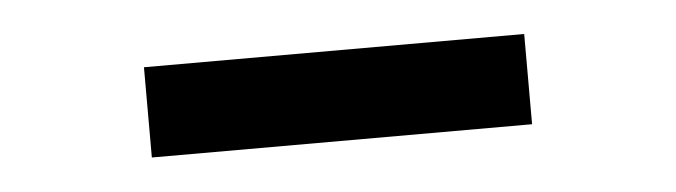

<svg xmlns="http://www.w3.org/2000/svg" viewBox="-24 -773 613 174"><g transform="rotate(-5 282.5 -686.0)"><path d="M455.3 -727.3V-645.2H109.4V-727.3Z"/></g></svg>

Font: Inter Zeller
Style: Bold
Weight: 700
Designer: Rasmus Andersson; Joe Bland
Foundry: zeller
Version: Version 3.015;git-dec3a8cb1